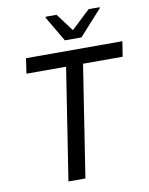

<svg xmlns="http://www.w3.org/2000/svg" viewBox="-96 -957 796 1026"><g transform="rotate(-10 302.5 -444.0)"><path d="M70 0ZM191 0 285 -606H70L82 -688H605L592 -606H377L283 0ZM223 -746ZM303 -746 223 -882 224 -888H283L355 -792L457 -888H517L516 -882L393 -746Z"/></g></svg>

Font: Azeri Sans
Style: Italic
Weight: 400
Designer: Hector Gatti & Omnibus-Type (original fonts) / Cristiano Sobral (main changes and remastering)
Foundry: Omnibus-Type
Version: Version 0.07;August 21, 2020;FontCreator 13.0.0.2681 64-bit;